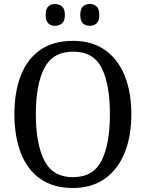

<svg xmlns="http://www.w3.org/2000/svg" viewBox="-20 -929 729 959"><path d="M344 10Q246 10 181 -36Q116 -82 84 -165Q52 -248 52 -359Q52 -470 84 -552Q116 -634 181 -679.5Q246 -725 345 -725Q439 -725 504 -679.5Q569 -634 602.5 -551.5Q636 -469 636 -358Q636 -247 602 -164.5Q568 -82 503 -36Q438 10 344 10ZM344 -44Q446 -44 487.5 -127Q529 -210 529 -358Q529 -507 488 -589Q447 -671 345 -671Q244 -671 201.5 -589Q159 -507 159 -358Q159 -210 201.5 -127Q244 -44 344 -44ZM429 -800Q408 -800 394.5 -812Q381 -824 381 -854Q381 -885 394.5 -897Q408 -909 429 -909Q448 -909 462 -897Q476 -885 476 -854Q476 -824 462 -812Q448 -800 429 -800ZM255 -800Q235 -800 221.5 -812Q208 -824 208 -854Q208 -885 221.5 -897Q235 -909 255 -909Q275 -909 289.5 -897Q304 -885 304 -854Q304 -824 289.5 -812Q275 -800 255 -800Z"/></svg>

Font: Noto Serif Lao SemCond
Style: Regular
Weight: 400
Width: 4
Designer: Monotype Design Team
Foundry: Monotype Imaging Inc.
Version: Version 2.004; ttfautohint (v1.8.4.7-5d5b)